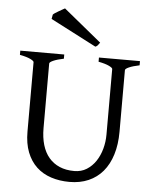

<svg xmlns="http://www.w3.org/2000/svg" viewBox="-58 -893 770 956"><g transform="rotate(5 327.0 -414.5)"><path d="M622.6 -594.2Q589.4 -587.4 570.6 -579.1Q551.8 -570.8 551.8 -564V-255.9Q551.8 -191.9 536.1 -141.6Q520.5 -91.3 491.2 -56.6Q461.9 -22 419.9 -3.7Q377.9 14.6 325.2 14.6Q274.9 14.6 232.7 0.7Q190.4 -13.2 159.9 -41.7Q129.4 -70.3 112.3 -113.8Q95.2 -157.2 95.2 -216.8V-564Q95.2 -569.8 77.4 -578.6Q59.6 -587.4 24.4 -594.2V-615.2H244.1V-594.2Q210.9 -587.4 192.1 -579.1Q173.3 -570.8 173.3 -564V-241.2Q173.3 -194.3 184.3 -157.2Q195.3 -120.1 217 -94.5Q238.8 -68.8 270.5 -55.2Q302.2 -41.5 344.2 -41.5Q378.9 -41.5 405.8 -58.3Q432.6 -75.2 450.9 -102.5Q469.2 -129.9 478.8 -164.8Q488.3 -199.7 488.3 -235.8V-564Q488.3 -569.8 470.5 -578.6Q452.6 -587.4 417.5 -594.2V-615.2H622.6ZM417 -689.5Q410.2 -680.2 406.5 -675.5Q402.8 -670.9 395 -667.5L166 -786.1L169.9 -808.1Q173.3 -812 180.9 -816.9Q188.5 -821.8 197.3 -826.9Q206.1 -832 214.4 -836.7Q222.7 -841.3 228 -844.2Z"/></g></svg>

Font: Gentium Plus Viet
Style: Regular
Weight: 400
Designer: J. Victor Gaultney, Annie Olsen, Iska Routamaa, Becca Hirsbrunner
Foundry: SIL International
Version: Version 5.000